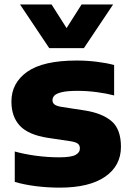

<svg xmlns="http://www.w3.org/2000/svg" viewBox="-20 -828 586 858"><path d="M247.5 10.5Q193 10.5 141 4Q89 -2.5 46 -15V-151Q89 -139 140.8 -132Q192.5 -125 244.5 -125Q297 -125 317 -135.5Q337 -146 337 -164.5Q337 -178 328.8 -185.2Q320.5 -192.5 297.5 -196.5L194 -212Q106.5 -225.5 68.8 -266Q31 -306.5 31 -374Q31 -457.5 102 -507.5Q173 -557.5 323.5 -557.5Q368 -557.5 412.5 -552Q457 -546.5 490 -537.5V-401.5Q456.5 -410.5 413.2 -416.2Q370 -422 327 -422Q280 -422 255.8 -416Q231.5 -410 223 -400.8Q214.5 -391.5 214.5 -380.5Q214.5 -369 222.8 -361.8Q231 -354.5 254 -350.5L358 -334.5Q436 -322.5 478.2 -286.8Q520.5 -251 520.5 -172Q520.5 -87 449.5 -38.2Q378.5 10.5 247.5 10.5ZM200 -613 69.5 -808H210.5L277.5 -702.5L344.5 -808H485.5L355 -613Z"/></svg>

Font: Encode Sans SmExp XBd
Style: Regular
Weight: 800
Width: 6
Designer: Multiple Designers
Foundry: Impallari Type
Version: Version 3.002; ttfautohint (v1.8.3) -l 8 -r 50 -G 200 -x 14 